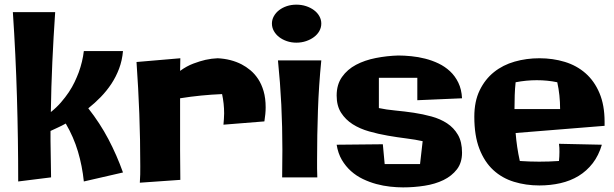

<svg xmlns="http://www.w3.org/2000/svg" viewBox="-20 -769 2633 824"><path d="M507.8 -549.8Q504.4 -509.8 491.2 -474.6Q478 -439.5 457.8 -408.9Q437.5 -378.4 412.1 -352.3Q386.7 -326.2 358.9 -304.2Q409.2 -240.2 445.3 -171.6Q481.4 -103 507.8 -28.8L339.8 9.8Q333 -56.6 314.5 -118.9Q295.9 -181.2 262.2 -238.8Q244.6 -229 227.8 -221.4Q210.9 -213.9 196.8 -207V-163.1Q196.8 -123.5 198 -85.4Q199.2 -47.4 199.2 -7.8L58.1 9.8Q58.1 -171.4 52.7 -353Q47.4 -534.7 35.2 -716.8H216.8Q209.5 -609.4 204.6 -502.7Q199.7 -396 198.2 -288.1Q222.7 -307.6 241.7 -329.6Q260.7 -351.6 275.4 -373.5Q290 -395.5 300.3 -417.2Q310.5 -439 317.9 -458.5Q334.5 -504.4 339.8 -549.8Z M939 -233.9Q939.9 -246.1 940.9 -258.1Q941.9 -270 941.9 -282.2Q941.9 -324.2 933.1 -365.2Q887.7 -363.3 843 -358.9Q798.3 -354.5 752.9 -347.2V-250Q752.9 -186 752.9 -123.3Q752.9 -60.5 753.9 2.9L580.1 15.1Q581.5 -2.9 581.8 -20.5Q582 -38.1 582 -56.2Q582 -169.4 577.9 -280.3Q573.7 -391.1 565.9 -502.9L753.9 -519Q753.9 -505.4 753.4 -491.9Q752.9 -478.5 752.9 -464.8Q781.2 -485.4 809.8 -496.1Q838.4 -506.8 861.8 -512.2Q888.7 -518.1 914.1 -519Q971.7 -516.1 1017.1 -492.7Q1036.1 -482.9 1054.7 -467.5Q1073.2 -452.1 1087.9 -429.9Q1102.5 -407.7 1111.3 -377.7Q1120.1 -347.7 1120.1 -308.1Q1120.1 -294.4 1118.7 -279.5Q1117.2 -264.6 1114.7 -248Z M1358.9 -509.8Q1348.1 -400.9 1344.5 -294.9Q1340.8 -189 1340.8 -83Q1340.8 -64.5 1340.8 -45.7Q1340.8 -26.9 1341.8 -7.8H1190.9Q1190.9 -38.1 1191.4 -67.9Q1191.9 -97.7 1191.9 -127Q1191.9 -224.1 1187.3 -319.3Q1182.6 -414.6 1172.9 -509.8ZM1358.9 -668Q1358.9 -650.9 1350.6 -636Q1342.3 -621.1 1327.6 -610.1Q1313 -599.1 1293.5 -592.5Q1273.9 -585.9 1252 -585.9Q1230 -585.9 1210.9 -592.5Q1191.9 -599.1 1177.7 -610.1Q1163.6 -621.1 1155.3 -636Q1147 -650.9 1147 -668Q1147 -684.6 1155.3 -699.5Q1163.6 -714.4 1177.7 -725.3Q1191.9 -736.3 1210.9 -742.7Q1230 -749 1252 -749Q1273.9 -749 1293.5 -742.7Q1313 -736.3 1327.6 -725.3Q1342.3 -714.4 1350.6 -699.5Q1358.9 -684.6 1358.9 -668Z M1962.9 -113.8Q1962.9 -70.8 1940.9 -42.2Q1918.9 -13.7 1883.3 3.7Q1847.7 21 1802.2 28.1Q1756.8 35.2 1710 35.2Q1684.1 35.2 1654.5 32Q1625 28.8 1595.2 20.8Q1565.4 12.7 1537.4 -0.7Q1509.3 -14.2 1486.3 -34.7Q1463.4 -55.2 1447 -83Q1430.7 -110.8 1424.8 -147.9L1623 -149.9L1630.9 -64.9H1782.7L1793.9 -163.1Q1763.7 -169.9 1724.6 -174.8Q1685.5 -179.7 1644.5 -186.8Q1603.5 -193.8 1564 -205.1Q1524.4 -216.3 1493.7 -235.8Q1462.9 -255.4 1443.8 -285.2Q1424.8 -314.9 1424.8 -358.9Q1424.8 -406.2 1447.8 -438.7Q1470.7 -471.2 1508.1 -491Q1545.4 -510.7 1592.8 -520Q1640.1 -529.3 1689 -530.8Q1714.8 -530.8 1744.9 -527.8Q1774.9 -524.9 1804.7 -517.3Q1834.5 -509.8 1862.1 -496.6Q1889.6 -483.4 1911.4 -463.1Q1933.1 -442.9 1947 -414.3Q1960.9 -385.7 1962.9 -347.2L1771 -338.9V-435.1H1606V-305.2Q1637.7 -298.3 1676.8 -294.7Q1715.8 -291 1755.4 -285.2Q1794.9 -279.3 1832.3 -269Q1869.6 -258.8 1898.7 -239.7Q1927.7 -220.7 1945.3 -190.4Q1962.9 -160.2 1962.9 -113.8Z M2574.7 -229 2192.9 -198.2Q2195.3 -168 2199.7 -138.2Q2204.1 -108.4 2210.9 -78.1Q2253.9 -75.2 2293.9 -75.2Q2315.9 -75.2 2336.4 -75.9Q2356.9 -76.7 2378.9 -78.1Q2379.9 -87.9 2380.4 -97.7Q2380.9 -107.4 2380.9 -117.2Q2380.9 -126 2380.6 -134.5Q2380.4 -143.1 2378.9 -151.9L2563 -147.9Q2549.3 -101.6 2523.7 -68.4Q2498 -35.2 2463.1 -13.9Q2428.2 7.3 2385.3 17.1Q2342.3 26.9 2294.9 26.9Q2236.8 26.9 2185.8 11.2Q2134.8 -4.4 2096.9 -39.3Q2059.1 -74.2 2037.4 -130.4Q2015.6 -186.5 2015.6 -268.1Q2015.6 -334 2038.6 -381.3Q2061.5 -428.7 2099.9 -459.5Q2138.2 -490.2 2188.7 -504.6Q2239.3 -519 2294.9 -519Q2353 -519 2404.1 -503.4Q2455.1 -487.8 2492.9 -454.6Q2530.8 -421.4 2552.7 -369.6Q2574.7 -317.9 2574.7 -246.1ZM2188 -300.8H2383.8Q2383.8 -361.3 2371.6 -416Q2329.6 -424.8 2283.7 -424.8Q2238.8 -424.8 2192.9 -416Q2189.9 -388.7 2189 -360.6Q2188 -332.5 2188 -300.8Z"/></svg>

Font: Galindo
Style: Regular
Weight: 400
Version: Version 1.000